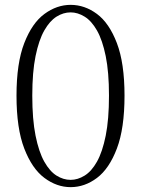

<svg xmlns="http://www.w3.org/2000/svg" viewBox="-20 -757 582 791"><path d="M271 14Q214 14 163 -24Q112 -62 80 -145Q48 -228 48 -363Q48 -497 80 -579.5Q112 -662 163 -699.5Q214 -737 271 -737Q329 -737 379.5 -699.5Q430 -662 461.5 -579.5Q493 -497 493 -363Q493 -228 461.5 -145Q430 -62 379.5 -24Q329 14 271 14ZM271 -16Q300 -16 328.5 -33.5Q357 -51 379.5 -91Q402 -131 415.5 -198Q429 -265 429 -363Q429 -460 415.5 -526Q402 -592 379.5 -631.5Q357 -671 328.5 -688.5Q300 -706 271 -706Q241 -706 213 -688.5Q185 -671 162.5 -631.5Q140 -592 126.5 -526Q113 -460 113 -363Q113 -265 126.5 -198Q140 -131 162.5 -91Q185 -51 213 -33.5Q241 -16 271 -16Z"/></svg>

Font: Noto Serif JP ExtraLight ExtraLight
Style: Regular
Weight: 250
Version: Version 2.003-H1;hotconv 1.1.1;makeotfexe 2.6.0